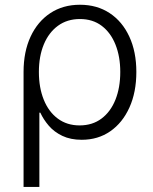

<svg xmlns="http://www.w3.org/2000/svg" viewBox="-20 -563 627 788"><path d="M76.7 204.1V-267.6Q76.7 -350.6 105.5 -412.6Q134.3 -474.6 186.3 -509Q238.3 -543.5 308.1 -543.5Q377.9 -543.5 429.9 -509.3Q481.9 -475.1 510.7 -412.8Q539.6 -350.6 539.6 -267.6Q539.6 -184.6 511.2 -121.8Q482.9 -59.1 432.6 -24.2Q382.3 10.7 315.4 10.7Q269.5 10.7 235.8 -5.4Q202.1 -21.5 180.2 -47.1Q158.2 -72.8 145.5 -100.6H141.6V204.1ZM306.6 -48.3Q359.4 -48.3 396.7 -76.4Q434.1 -104.5 453.9 -154.1Q473.6 -203.6 473.6 -267.6Q473.6 -330.6 454.1 -379.6Q434.6 -428.7 397.7 -456.8Q360.8 -484.9 308.1 -484.9Q255.9 -484.9 218 -457.3Q180.2 -429.7 159.9 -380.9Q139.6 -332 139.6 -267.6Q139.6 -203.1 159.7 -153.6Q179.7 -104 217.3 -76.2Q254.9 -48.3 306.6 -48.3Z"/></svg>

Font: Inter 20pt Light
Style: Regular
Weight: 300
Version: Version 4.001;git-66647c0bb